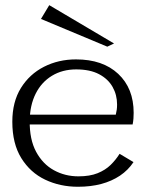

<svg xmlns="http://www.w3.org/2000/svg" viewBox="-20 -715 580 748"><path d="M90.5 -268.4H431.1Q433.7 -278.9 434.9 -287.8Q436.1 -296.6 436.1 -307.8Q436.1 -345.5 418.6 -376.4Q401.2 -407.3 365.9 -426Q330.7 -444.6 276.8 -444.6Q223.2 -444.6 182.4 -419.8Q141.5 -395 118.9 -349.9Q96.3 -304.7 95.7 -244Q94.9 -171.7 120.7 -123.7Q146.6 -75.7 189.9 -51.9Q233.3 -28 285.5 -28Q329.8 -28 360.1 -40.2Q390.4 -52.4 410.9 -72.4Q431.3 -92.4 445.9 -115.8L500.1 -83.5Q479.4 -52.2 447.5 -30.7Q415.5 -9.3 374.5 1.7Q333.4 12.6 283.6 12.6Q214 12.6 156 -15Q98 -42.6 63 -99Q28 -155.4 28 -240.8Q28 -318.2 61.5 -372.2Q95 -426.2 151.4 -454.9Q207.8 -483.6 276 -483.6Q380.5 -483.6 440.6 -427.2Q500.7 -370.8 500.7 -275.6Q500.7 -264.3 499.9 -253.2Q499.1 -242.1 496.7 -230.2H89.7ZM398 -533.2 139.6 -641.2 171.9 -694.9 424.3 -545.6Z"/></svg>

Font: Panamera Thin
Style: Regular
Weight: 100
Designer: Bastien Sozeau
Foundry: NBR — Bastien Sozeau
Version: Version 3.003;gftools[0.9.33]